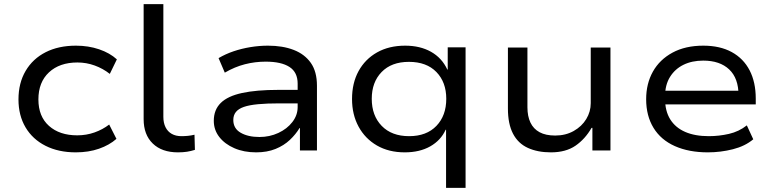

<svg xmlns="http://www.w3.org/2000/svg" viewBox="-20 -725 3726 925"><path d="M345 9Q262 9 199.5 -22.5Q137 -54 103 -111.5Q69 -169 69 -246Q69 -325 103.5 -383.5Q138 -442 200 -473.5Q262 -505 346 -505Q406 -505 457.5 -487.5Q509 -470 543 -439L509 -369Q476 -395 436 -409.5Q396 -424 353 -424Q267 -424 216 -376.5Q165 -329 165 -246Q165 -164 216 -118.5Q267 -73 352 -73Q396 -73 435.5 -87Q475 -101 506 -125L541 -56Q507 -26 457 -8.5Q407 9 345 9Z M837 9Q760 9 716 -33.5Q672 -76 672 -151V-705H767V-162Q767 -133 777.5 -112Q788 -91 807.5 -80Q827 -69 854 -69Q869 -69 885 -70.5Q901 -72 917 -76L919 -3Q900 3 881 6Q862 9 837 9Z M1214 9Q1155 9 1109 -11Q1063 -31 1036.5 -65Q1010 -99 1010 -143Q1010 -196 1043.5 -229Q1077 -262 1146 -277Q1215 -292 1321 -292H1430V-227H1326Q1266 -227 1223.5 -223Q1181 -219 1155 -210Q1129 -201 1116.5 -185.5Q1104 -170 1104 -147Q1104 -106 1139.5 -85.5Q1175 -65 1230 -65Q1279 -65 1321 -84.5Q1363 -104 1388.5 -137Q1414 -170 1414 -209V-322Q1414 -377 1374.5 -402.5Q1335 -428 1260 -428Q1209 -428 1160 -415.5Q1111 -403 1063 -375L1033 -445Q1067 -465 1105.5 -478Q1144 -491 1186.5 -498Q1229 -505 1271 -505Q1342 -505 1395 -484.5Q1448 -464 1477.5 -422Q1507 -380 1507 -312V0H1425V-108H1423Q1405 -78 1376.5 -51Q1348 -24 1307.5 -7.5Q1267 9 1214 9Z M2129 180V-100H2127Q2104 -49 2053 -20Q2002 9 1930 9Q1853 9 1796 -24Q1739 -57 1707.5 -115Q1676 -173 1676 -248Q1676 -325 1707.5 -382.5Q1739 -440 1796.5 -472.5Q1854 -505 1932 -505Q2004 -505 2056.5 -475.5Q2109 -446 2135 -390H2137V-497H2223V180ZM1951 -69Q2035 -69 2082.5 -118.5Q2130 -168 2130 -249Q2130 -329 2082.5 -378Q2035 -427 1950 -427Q1866 -427 1818.5 -378Q1771 -329 1771 -249Q1771 -168 1819 -118.5Q1867 -69 1951 -69Z M2634 9Q2570 9 2523 -12.5Q2476 -34 2451.5 -81Q2427 -128 2427 -202V-496H2521V-208Q2521 -165 2535.5 -134.5Q2550 -104 2579.5 -88Q2609 -72 2655 -72Q2705 -72 2744 -94Q2783 -116 2804.5 -151.5Q2826 -187 2826 -228V-496H2921V0H2834V-109H2830Q2799 -55 2752.5 -23Q2706 9 2634 9Z M3390 9Q3299 9 3231.5 -21Q3164 -51 3128.5 -109Q3093 -167 3093 -247Q3093 -322 3125.5 -380Q3158 -438 3220 -471.5Q3282 -505 3368 -505Q3449 -505 3505.5 -474Q3562 -443 3591.5 -386Q3621 -329 3621 -250V-222H3162V-288H3561L3538 -266Q3538 -348 3493 -390.5Q3448 -433 3368 -433Q3314 -433 3273 -413Q3232 -393 3208 -354.5Q3184 -316 3184 -261V-250Q3184 -190 3209 -150Q3234 -110 3281 -89.5Q3328 -69 3395 -69Q3444 -69 3492 -80Q3540 -91 3578 -121L3609 -54Q3570 -21 3511 -6Q3452 9 3390 9Z"/></svg>

Font: Nunito Sans 7pt SemiExpanded
Style: Regular
Weight: 400
Width: 6
Designer: Vernon Adams
Foundry: Vernon Adams
Version: Version 3.101;gftools[0.9.27]